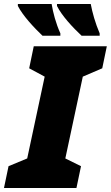

<svg xmlns="http://www.w3.org/2000/svg" viewBox="-56 -947 558 967"><path d="M355 -767H446V-779C424 -830 409 -884 401 -927H231V-917C255 -868 311 -808 355 -767ZM158 -767H248V-779C225 -830 211 -884 204 -927H34V-917C59 -868 115 -808 158 -767ZM-36 0H329L352 -110L273 -149L361 -561L459 -603L482 -714H114L91 -603L169 -561L81 -149L-13 -110Z"/></svg>

Font: Noto Sans UI Black
Style: Italic
Weight: 900
Italic angle: -372°
Designer: Monotype Design Team
Foundry: Monotype Imaging Inc.
Version: Version 1.901